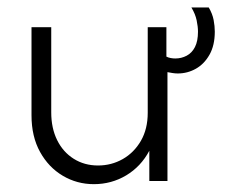

<svg xmlns="http://www.w3.org/2000/svg" viewBox="-20 -478 606 507"><path d="M227.8 8.3Q183.3 8.3 145.8 -13.9Q108.3 -36.1 85.8 -76.7Q63.2 -117.4 63.2 -173.6V-406.2H115.3V-181.2Q115.3 -139.6 130.9 -108Q146.5 -76.4 174.7 -58.7Q202.8 -41 238.9 -41Q274.3 -41 304.2 -58Q334 -75 352.1 -106.2Q370.1 -137.5 370.1 -179.9V-406.2H419.4V-328.5Q425 -325.7 430.9 -324.7Q436.8 -323.6 443.1 -323.6Q459 -323.6 472.9 -330.9Q486.8 -338.2 494.8 -353.8Q502.8 -369.4 502.8 -394.4Q502.8 -407.6 499.3 -424.3Q495.8 -441 485.4 -458.3H531.2Q541 -441.7 544.1 -425.3Q547.2 -409 547.2 -394.4Q547.2 -358.3 533.3 -333.7Q519.4 -309 497.2 -296.5Q475 -284 449.3 -284Q443.1 -284 435.8 -285.1Q428.5 -286.1 422.2 -287.5V0H374.3V-79.9Q352.1 -38.2 313.2 -14.9Q274.3 8.3 227.8 8.3Z"/></svg>

Font: Afacad Flux Light
Style: Regular
Weight: 300
Designer: Kristian Moeller
Foundry: Dicotype
Version: Version 1.100